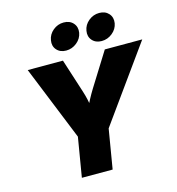

<svg xmlns="http://www.w3.org/2000/svg" viewBox="-134 -1068 1089 1183"><g transform="rotate(-15 410.5 -477.0)"><path d="M241.2 0 283.2 -251.5 90.8 -727.5H315.4L384.3 -513.2Q393.6 -484.9 400.1 -455.3Q406.7 -425.8 412.6 -390.6H383.8Q399.9 -425.8 415.5 -455.3Q431.2 -484.9 448.7 -513.2L582.5 -727.5H821.3L479.5 -251.5L437.5 0ZM578.1 -782.2Q540 -782.2 518.3 -806.9Q496.6 -831.5 502.9 -867.7Q508.8 -904.3 538.8 -929Q568.8 -953.6 606.9 -953.6Q645 -953.6 667 -929Q689 -904.3 683.1 -867.7Q676.8 -831.5 646.5 -806.9Q616.2 -782.2 578.1 -782.2ZM351.6 -782.2Q313.5 -782.2 291.7 -806.9Q270 -831.5 276.4 -867.7Q282.2 -904.3 312 -929Q341.8 -953.6 379.9 -953.6Q418.5 -953.6 440.4 -929Q462.4 -904.3 456.5 -867.7Q450.2 -831.5 419.9 -806.9Q389.6 -782.2 351.6 -782.2Z"/></g></svg>

Font: Inter 20pt Black
Style: Italic
Weight: 900
Italic angle: -9.3988°
Version: Version 4.001;git-66647c0bb